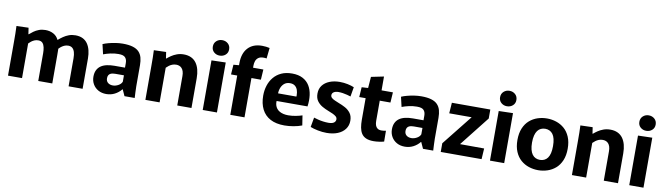

<svg xmlns="http://www.w3.org/2000/svg" viewBox="-39 -1365 6856 1982"><g transform="rotate(10 3389.5 -374.0)"><path d="M58 -358Q58 -403 57.5 -441Q57 -479 55 -520L181 -524L191 -458H195Q213 -474 236.5 -491Q260 -508 290.5 -519.5Q321 -531 358 -531Q405 -531 442 -511Q479 -491 496 -453H499Q521 -472 547 -490Q573 -508 604 -519.5Q635 -531 672 -531Q717 -531 748.5 -515.5Q780 -500 800 -471.5Q820 -443 830 -403.5Q840 -364 840 -317V0H693V-294Q693 -332 685 -358.5Q677 -385 660.5 -399Q644 -413 617 -413Q594 -413 574 -403.5Q554 -394 538.5 -380.5Q523 -367 512 -353L520 -391Q521 -363 521.5 -343Q522 -323 522 -295V0H375V-292Q375 -325 369 -352.5Q363 -380 348 -396.5Q333 -413 303 -413Q281 -413 262.5 -405Q244 -397 229.5 -385.5Q215 -374 205 -363V0H58Z M1089 11Q1041 11 1005 -9Q969 -29 948.5 -64Q928 -99 928 -143Q928 -183 942 -211.5Q956 -240 981.5 -257.5Q1007 -275 1043 -283Q1079 -291 1122 -291H1233V-338Q1233 -356 1229 -370Q1225 -384 1215.5 -395.5Q1206 -407 1188.5 -412.5Q1171 -418 1143 -418Q1100 -418 1058.5 -408.5Q1017 -399 986 -387L962 -490Q987 -501 1021 -510Q1055 -519 1093.5 -525Q1132 -531 1169 -531Q1232 -531 1273.5 -518.5Q1315 -506 1338.5 -481.5Q1362 -457 1371.5 -422Q1381 -387 1381 -343V-123Q1381 -92 1383 -58.5Q1385 -25 1386 0H1279L1249 -66H1246Q1217 -30 1176.5 -9.5Q1136 11 1089 11ZM1141 -88Q1169 -88 1197.5 -103.5Q1226 -119 1236 -144V-211H1146Q1133 -211 1119.5 -209Q1106 -207 1094.5 -201Q1083 -195 1076 -183Q1069 -171 1069 -151Q1069 -121 1089 -104.5Q1109 -88 1141 -88Z M1498 -354Q1498 -402 1497.5 -443Q1497 -484 1495 -520L1623 -524L1633 -458H1637Q1654 -473 1679 -490Q1704 -507 1736.5 -519Q1769 -531 1808 -531Q1852 -531 1885 -515.5Q1918 -500 1939 -471Q1960 -442 1970.5 -402Q1981 -362 1981 -312V0H1832V-308Q1832 -337 1825.5 -357Q1819 -377 1807.5 -389.5Q1796 -402 1781 -407.5Q1766 -413 1750 -413Q1727 -413 1708 -405.5Q1689 -398 1674 -386.5Q1659 -375 1647 -363V0H1498Z M2099 -520 2248 -524V0H2099ZM2173 -583Q2138 -583 2113 -605Q2088 -627 2088 -663Q2088 -700 2113 -722.5Q2138 -745 2173 -745Q2209 -745 2234 -722.5Q2259 -700 2259 -663Q2259 -627 2234 -605Q2209 -583 2173 -583Z M2388 -412H2323L2330 -515L2388 -520V-542Q2388 -644 2440.5 -701.5Q2493 -759 2589 -759Q2610 -759 2630.5 -756.5Q2651 -754 2668 -750L2656 -638Q2649 -640 2640.5 -640.5Q2632 -641 2623 -641Q2590 -641 2570.5 -627Q2551 -613 2543 -590.5Q2535 -568 2535 -541V-520H2643L2636 -412H2537V0H2388Z M2956 11Q2868 11 2808.5 -20.5Q2749 -52 2718.5 -112Q2688 -172 2688 -255Q2688 -310 2703.5 -359.5Q2719 -409 2751 -448Q2783 -487 2831 -509Q2879 -531 2944 -531Q3010 -531 3055.5 -507Q3101 -483 3126.5 -441Q3152 -399 3159.5 -343Q3167 -287 3158 -224H2767L2846 -283Q2826 -222 2838 -181Q2850 -140 2886.5 -119.5Q2923 -99 2977 -99Q3015 -99 3054.5 -106.5Q3094 -114 3123 -124L3139 -21Q3100 -6 3051 2.5Q3002 11 2956 11ZM2768 -304H3027Q3028 -308 3028 -311.5Q3028 -315 3028 -318Q3028 -349 3019 -374Q3010 -399 2990.5 -414Q2971 -429 2939 -429Q2900 -429 2875.5 -406Q2851 -383 2841 -346.5Q2831 -310 2838 -269Z M3398 11Q3353 11 3306 1.5Q3259 -8 3227 -21L3245 -122Q3263 -116 3288.5 -109.5Q3314 -103 3343 -99Q3372 -95 3399 -95Q3438 -95 3456.5 -108.5Q3475 -122 3475 -144Q3475 -162 3461 -174Q3447 -186 3425 -196Q3403 -206 3377 -216Q3345 -228 3312.5 -246.5Q3280 -265 3258 -295Q3236 -325 3236 -373Q3236 -423 3262.5 -458Q3289 -493 3336 -512Q3383 -531 3443 -531Q3486 -531 3526 -522.5Q3566 -514 3594 -502L3577 -402Q3562 -407 3539.5 -413Q3517 -419 3493 -422.5Q3469 -426 3447 -426Q3417 -426 3398.5 -414Q3380 -402 3380 -381Q3380 -365 3392.5 -353.5Q3405 -342 3426 -333Q3447 -324 3471 -314Q3504 -302 3538.5 -283.5Q3573 -265 3596 -234Q3619 -203 3619 -154Q3619 -104 3591 -66.5Q3563 -29 3513.5 -9Q3464 11 3398 11Z M3891 11Q3842 11 3811 -3Q3780 -17 3763.5 -43Q3747 -69 3740.5 -105Q3734 -141 3734 -186V-412H3667L3674 -516L3741 -520L3750 -638L3882 -665V-520H4001L3994 -412H3882V-200Q3882 -174 3888.5 -154.5Q3895 -135 3910.5 -123.5Q3926 -112 3953 -112Q3966 -112 3977 -113.5Q3988 -115 3999 -117L4000 -4Q3984 1 3952 6Q3920 11 3891 11Z M4218 11Q4170 11 4134 -9Q4098 -29 4077.5 -64Q4057 -99 4057 -143Q4057 -183 4071 -211.5Q4085 -240 4110.5 -257.5Q4136 -275 4172 -283Q4208 -291 4251 -291H4362V-338Q4362 -356 4358 -370Q4354 -384 4344.5 -395.5Q4335 -407 4317.5 -412.5Q4300 -418 4272 -418Q4229 -418 4187.5 -408.5Q4146 -399 4115 -387L4091 -490Q4116 -501 4150 -510Q4184 -519 4222.5 -525Q4261 -531 4298 -531Q4361 -531 4402.5 -518.5Q4444 -506 4467.5 -481.5Q4491 -457 4500.5 -422Q4510 -387 4510 -343V-123Q4510 -92 4512 -58.5Q4514 -25 4515 0H4408L4378 -66H4375Q4346 -30 4305.5 -9.5Q4265 11 4218 11ZM4270 -88Q4298 -88 4326.5 -103.5Q4355 -119 4365 -144V-211H4275Q4262 -211 4248.5 -209Q4235 -207 4223.5 -201Q4212 -195 4205 -183Q4198 -171 4198 -151Q4198 -121 4218 -104.5Q4238 -88 4270 -88Z M4594 -91 4846 -408H4611L4619 -520H5022V-426L4776 -114L5029 -113L5022 0H4594Z M5110 -520 5259 -524V0H5110ZM5184 -583Q5149 -583 5124 -605Q5099 -627 5099 -663Q5099 -700 5124 -722.5Q5149 -745 5184 -745Q5220 -745 5245 -722.5Q5270 -700 5270 -663Q5270 -627 5245 -605Q5220 -583 5184 -583Z M5616 11Q5565 11 5518 -4.5Q5471 -20 5433.5 -52.5Q5396 -85 5374 -137Q5352 -189 5352 -260Q5352 -331 5374 -383Q5396 -435 5433.5 -467.5Q5471 -500 5518 -515.5Q5565 -531 5616 -531Q5666 -531 5713 -515.5Q5760 -500 5797.5 -467.5Q5835 -435 5857 -383Q5879 -331 5879 -260Q5879 -189 5857 -137Q5835 -85 5797.5 -52.5Q5760 -20 5713 -4.5Q5666 11 5616 11ZM5616 -97Q5640 -97 5660.5 -106.5Q5681 -116 5695.5 -135.5Q5710 -155 5717.5 -186Q5725 -217 5725 -260Q5725 -303 5717.5 -334Q5710 -365 5695.5 -384.5Q5681 -404 5660.5 -413.5Q5640 -423 5616 -423Q5591 -423 5570.5 -413.5Q5550 -404 5535.5 -384.5Q5521 -365 5513 -334Q5505 -303 5505 -260Q5505 -217 5513 -186Q5521 -155 5535.5 -135.5Q5550 -116 5570.5 -106.5Q5591 -97 5616 -97Z M5969 -354Q5969 -402 5968.5 -443Q5968 -484 5966 -520L6094 -524L6104 -458H6108Q6125 -473 6150 -490Q6175 -507 6207.5 -519Q6240 -531 6279 -531Q6323 -531 6356 -515.5Q6389 -500 6410 -471Q6431 -442 6441.5 -402Q6452 -362 6452 -312V0H6303V-308Q6303 -337 6296.5 -357Q6290 -377 6278.5 -389.5Q6267 -402 6252 -407.5Q6237 -413 6221 -413Q6198 -413 6179 -405.5Q6160 -398 6145 -386.5Q6130 -375 6118 -363V0H5969Z M6570 -520 6719 -524V0H6570ZM6644 -583Q6609 -583 6584 -605Q6559 -627 6559 -663Q6559 -700 6584 -722.5Q6609 -745 6644 -745Q6680 -745 6705 -722.5Q6730 -700 6730 -663Q6730 -627 6705 -605Q6680 -583 6644 -583Z"/></g></svg>

Font: Murecho Thin SemiBold
Style: Regular
Weight: 600
Version: Version 1.010